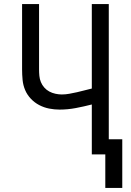

<svg xmlns="http://www.w3.org/2000/svg" viewBox="-20 -755 640 939"><path d="M578 164H495V0H429V-244Q390 -234 350.5 -226.5Q311 -219 271 -219Q246 -219 220.5 -224Q195 -229 172 -241Q149 -253 131 -272Q113 -291 103 -314.5Q93 -338 90.5 -364Q88 -390 88 -416V-735H171V-416Q171 -400 172.5 -384Q174 -368 180 -353.5Q186 -339 196.5 -327Q207 -315 221 -307.5Q235 -300 251 -296.5Q267 -293 282 -293Q301 -293 319.5 -296.5Q338 -300 356.5 -304Q375 -308 393 -313Q411 -318 429 -322V-735H512V-74H578Z"/></svg>

Font: Iosevka Mono
Style: Regular
Weight: 400
Designer: Belleve Invis
Foundry: Belleve Invis
Version: Version 11.1.1